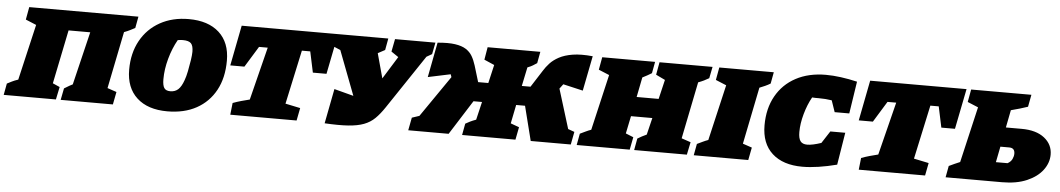

<svg xmlns="http://www.w3.org/2000/svg" viewBox="-64 -854 6432 1165"><g transform="rotate(5 3151.5 -271.5)"><path d="M328 -424 261 -96 304 -77 288 0H-30L-17 -70Q-3 -77 11.5 -84.5Q26 -92 50 -100L129 -440L64 -467L78 -544H743L730 -474Q717 -467 700 -458.5Q683 -450 664 -443L594 -96L650 -77L635 0H317L331 -71Q342 -77 351 -83Q360 -89 382 -100L460 -424Z M967 13Q848 13 781.5 -48Q715 -109 715 -219Q715 -320 757 -396Q799 -472 874.5 -514Q950 -556 1049 -556Q1168 -556 1234.5 -495.5Q1301 -435 1301 -325Q1301 -220 1260 -144.5Q1219 -69 1144.5 -28Q1070 13 967 13ZM975 -110Q1004 -110 1023 -127.5Q1042 -145 1056 -185Q1064 -206 1071 -240.5Q1078 -275 1083 -308.5Q1088 -342 1088 -360Q1088 -397 1074 -411.5Q1060 -426 1024 -426Q1008 -426 993 -423Q963 -370 945 -305Q927 -240 927 -179Q927 -142 937.5 -126Q948 -110 975 -110Z M1959 -544 1910 -298H1827L1800 -425H1749L1678 -96L1769 -77L1754 0H1350L1358 -72Q1385 -82 1408.5 -88.5Q1432 -95 1460 -102L1541 -425H1488L1410 -298H1324L1372 -544Z M1925 2 1966 -210 2084 -179 1981 -449 1939 -467 1955 -544H2265L2252 -473Q2231 -461 2209 -450L2250 -300L2335 -437L2291 -467L2306 -544H2552L2538 -473Q2521 -463 2505 -454L2286 -127Q2258 -85 2230 -57.5Q2202 -30 2163.5 -15.5Q2125 -1 2068 3Q2011 7 1925 2Z M2680 0H2434L2449 -78L2494 -93L2667 -344L2661 -361L2524 -332L2565 -545Q2630 -551 2671.5 -545Q2713 -539 2738 -523Q2763 -507 2777 -483Q2791 -459 2801 -427L2831 -328H2893L2919 -440L2857 -467L2870 -544H3191L3178 -474Q3162 -464 3153 -458Q3144 -452 3121 -443L3097 -328H3150L3216 -431Q3230 -454 3251 -477Q3272 -500 3305.5 -518Q3339 -536 3388.5 -544Q3438 -552 3510 -545L3468 -332L3347 -360L3326 -332L3400 -92L3439 -78L3424 0H3180L3127 -210H3073L3050 -96L3102 -77L3087 0H2762L2775 -70Q2787 -77 2802 -84.5Q2817 -92 2839 -100L2865 -210H2813Z M3460 0 3473 -70Q3490 -78 3506.5 -86Q3523 -94 3540 -100L3619 -440L3554 -467L3568 -544H3890L3877 -474Q3865 -467 3850.5 -458.5Q3836 -450 3821 -443L3797 -322H3931L3959 -440L3903 -467L3917 -544H4240L4226 -474Q4211 -465 4195.5 -457.5Q4180 -450 4161 -443L4091 -96L4147 -77L4131 0H3810L3823 -71Q3849 -87 3878 -100L3903 -203H3773L3751 -96L3798 -77L3783 0Z M4173 0 4186 -70Q4203 -78 4219.5 -86Q4236 -94 4253 -100L4332 -440L4267 -467L4281 -544H4613L4600 -474Q4585 -465 4568.5 -457.5Q4552 -450 4534 -443L4464 -96L4520 -77L4505 0Z M4835 12Q4717 12 4651 -48Q4585 -108 4585 -219Q4585 -321 4627.5 -397Q4670 -473 4747.5 -514.5Q4825 -556 4930 -556Q4973 -556 5021.5 -549.5Q5070 -543 5121 -531L5091 -335H5002L4978 -405Q4941 -411 4897 -411Q4887 -411 4877.5 -411Q4868 -411 4858 -412Q4832 -366 4815.5 -307Q4799 -248 4799 -196Q4799 -158 4811.5 -141Q4824 -124 4853 -124Q4884 -124 4938 -142L4986 -216H5077L5045 -19Q4987 -4 4933.5 4Q4880 12 4835 12Z M5787 -544 5738 -298H5655L5628 -425H5577L5506 -96L5597 -77L5582 0H5178L5186 -72Q5213 -82 5236.5 -88.5Q5260 -95 5288 -102L5369 -425H5316L5238 -298H5152L5200 -544Z M5707 0 5720 -70Q5739 -79 5754.5 -86Q5770 -93 5787 -100L5866 -440L5801 -467L5815 -544H6182L6168 -470Q6140 -461 6119 -454.5Q6098 -448 6066 -440L6045 -333H6141Q6230 -333 6280 -293.5Q6330 -254 6330 -192Q6330 -142 6297 -98Q6264 -54 6201.5 -27Q6139 0 6051 0ZM6003 -118H6074Q6094 -129 6102 -146Q6110 -163 6110 -179Q6110 -214 6076 -214H6022Z"/></g></svg>

Font: Piazzolla SC Black
Style: Italic
Weight: 900
Italic angle: -11.3°
Designer: Juan Pablo del Peral
Foundry: Huerta Tipografica
Version: Version 1.330